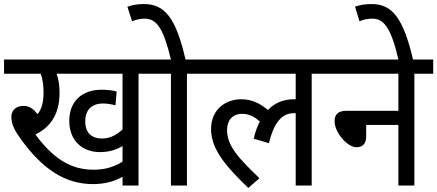

<svg xmlns="http://www.w3.org/2000/svg" viewBox="-20 -916 2159 948"><path d="M664 -552H758V-622H0V-552H181C191 -526 195 -492 195 -458C195 -415 187 -378 165 -352C147 -378 125 -393 96 -393C53 -393 36 -366 36 -338C36 -312 45 -282 78 -236C191 -77 304 -7 440 -7C490 -7 541 -18 585 -43V0H664ZM484 -232C436 -232 401 -257 401 -316C401 -374 433 -405 489 -405C510 -405 532 -401 550 -396L556 -464C539 -470 504 -473 482 -473C385 -473 322 -416 322 -319C322 -223 385 -165 474 -165C520 -165 558 -178 585 -195V-118C539 -89 493 -78 441 -78C325 -78 238 -139 155 -252C228 -288 274 -350 274 -458C274 -494 269 -528 259 -552H585V-277C560 -253 526 -232 484 -232Z M903 -552H996V-622H896C849 -828 793 -896 691 -896C659 -896 636 -892 609 -883L632 -811C650 -818 669 -824 694 -824C754 -824 787 -775 824 -622H744V-552H824V0H903Z M982 -552H1440V-426C1438 -426 1435 -426 1432 -426C1381 -426 1337 -409 1303 -373C1262 -407 1222 -426 1170 -426C1099 -426 1022 -380 1022 -278C1022 -176 1103 -87 1206 12L1261 -36C1158 -135 1101 -196 1101 -274C1101 -321 1127 -354 1176 -354C1210 -354 1237 -339 1263 -316C1250 -292 1240 -264 1233 -231L1308 -209C1337 -332 1387 -357 1429 -357C1433 -357 1436 -357 1440 -357V0H1519V-552H1613V-622H982Z M1599 -622V-552H1947V-369H1691C1646 -369 1632 -348 1632 -317C1632 -262 1695 -189 1740 -189C1771 -189 1788 -207 1788 -243V-299H1947V0H2026V-552H2119V-622Z M1949 -615H2021C1972 -828 1916 -896 1815 -896C1783 -896 1759 -892 1733 -883L1755 -811C1773 -818 1792 -824 1818 -824C1878 -824 1912 -774 1949 -615Z"/></svg>

Font: Noto Sans Devanagari UI SemiCondensed
Style: Regular
Weight: 400
Width: 4
Designer: Jelle Bosma - Monotype Design Team
Foundry: Monotype Imaging Inc.
Version: Version 2.003